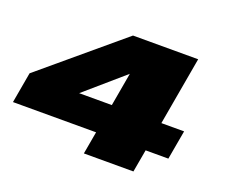

<svg xmlns="http://www.w3.org/2000/svg" viewBox="-122 -845 1189 1016"><g transform="rotate(20 472.5 -337.5)"><path d="M435 0 457.5 -127H-10.5L20 -300L466 -675H833L765.5 -291H893.5L864.5 -127H736.5L714 0ZM302.5 -291H486.5L519.5 -479Z"/></g></svg>

Font: Anybody UltraExpanded Black
Style: Italic
Weight: 900
Width: 9
Italic angle: -10°
Designer: Tyler Finck
Foundry: Etcetera Type Company
Version: Version 1.010; ttfautohint (v1.8.3) -l 8 -r 50 -G 200 -x 14 